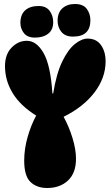

<svg xmlns="http://www.w3.org/2000/svg" viewBox="-20 -931 553 960"><path d="M216 9Q164 9 132.5 -21Q101 -51 101 -128Q101 -187 118.5 -247.5Q136 -308 161 -353Q81 -403 43 -466Q5 -529 5 -600Q5 -659 38 -693Q71 -727 114 -727Q163 -727 198 -665.5Q233 -604 242 -464H246Q262 -563 291 -623Q320 -683 354 -710.5Q388 -738 418 -738Q462 -738 485 -705.5Q508 -673 508 -624Q508 -542 452.5 -469Q397 -396 298 -347Q325 -298 342.5 -241Q360 -184 360 -137Q360 -66 320 -28.5Q280 9 216 9ZM355 -911Q396 -911 414 -886.5Q432 -862 432 -830Q432 -748 345 -748Q306 -748 287 -771.5Q268 -795 268 -827Q268 -868 292 -889.5Q316 -911 355 -911ZM155 -743Q117 -743 99.5 -765.5Q82 -788 82 -817Q82 -858 106 -879.5Q130 -901 173 -901Q210 -901 228 -877Q246 -853 246 -820Q246 -782 221 -762.5Q196 -743 155 -743Z"/></svg>

Font: DynaPuff Condensed
Style: Bold
Weight: 700
Width: 3
Designer: Toshi Omagari, Jennifer Daniel
Foundry: Google Fonts
Version: Version 2.000; ttfautohint (v1.8.4.7-5d5b)